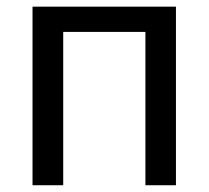

<svg xmlns="http://www.w3.org/2000/svg" viewBox="-20 -548 617 568"><path d="M500.5 0H410.2V-453.6H167V0H76.2V-528.3H500.5Z"/></svg>

Font: RobotoInd
Style: Regular
Weight: 400
Designer: Google
Version: Version 2.001101; 2014